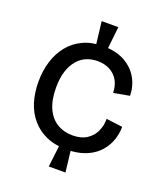

<svg xmlns="http://www.w3.org/2000/svg" viewBox="-141 -798 809 952"><g transform="rotate(20 263.5 -321.5)"><path d="M245 -578 230 -705H318L304 -578ZM230 62 245 -66H303L318 62ZM285 -47Q222 -47 176 -67.5Q130 -88 99 -124.5Q68 -161 53 -209.5Q38 -258 38 -316Q38 -374 53.5 -424Q69 -474 99.5 -511.5Q130 -549 175 -570Q220 -591 280 -591Q348 -591 394 -565.5Q440 -540 464 -498Q488 -456 489 -405L405 -390Q404 -428 388.5 -455Q373 -482 345 -497Q317 -512 280 -512Q249 -512 222 -501Q195 -490 174.5 -466Q154 -442 142 -406Q130 -370 130 -319Q130 -253 150 -209.5Q170 -166 205.5 -144.5Q241 -123 287 -123Q332 -123 361 -141.5Q390 -160 404.5 -190.5Q419 -221 419 -258L505 -247Q504 -202 488.5 -165.5Q473 -129 445 -102.5Q417 -76 376.5 -61.5Q336 -47 285 -47Z"/></g></svg>

Font: Bricolage Grotesque 72pt
Style: Regular
Weight: 400
Version: Version 1.001;gftools[0.9.33.dev8+g029e19f]